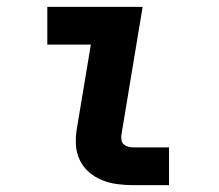

<svg xmlns="http://www.w3.org/2000/svg" viewBox="-20 -540 640 560"><path d="M369 0Q345 0 322 -3Q299 -6 278 -14.5Q257 -23 240 -37.5Q223 -52 213 -72.5Q203 -93 201.5 -116.5Q200 -140 204 -164L245 -410H118V-520H396L334 -146Q333 -138 334.5 -130.5Q336 -123 341.5 -118.5Q347 -114 354.5 -112Q362 -110 369 -110H473V0Z"/></svg>

Font: Iosevka SS04 XBd Ex
Style: Italic
Weight: 800
Width: 7
Italic angle: -9°
Monospace: yes
Designer: Belleve Invis
Foundry: Belleve Invis
Version: Version 19.0.0; ttfautohint (v1.8.4)